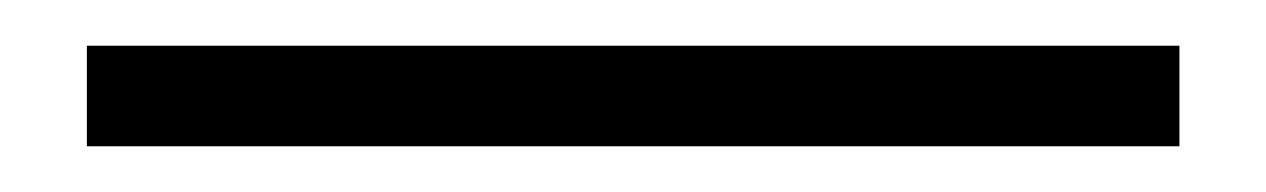

<svg xmlns="http://www.w3.org/2000/svg" viewBox="-20 36 554 84"><path d="M18 100H496V56H18Z"/></svg>

Font: Hedvig Letters Serif 24pt
Style: Regular
Weight: 400
Designer: Alexander Örn & Tor Weibull
Foundry: Kanon Foundry
Version: Version 1.000